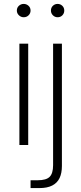

<svg xmlns="http://www.w3.org/2000/svg" viewBox="-20 -740 415 980"><path d="M79 0V-517H124V0ZM101 -652Q87 -652 76.5 -662Q66 -672 66 -686Q66 -701 76.5 -710.5Q87 -720 101 -720Q115 -720 125.5 -710.5Q136 -701 136 -686Q136 -672 126 -662Q116 -652 101 -652ZM136 220V180H173Q216 180 233.5 162.5Q251 145 251 103V-517H296V107Q296 144 284 169Q272 194 246.5 207Q221 220 181 220ZM274 -652Q260 -652 250 -662Q240 -672 240 -686Q240 -701 250 -710.5Q260 -720 274 -720Q288 -720 298 -710.5Q308 -701 308 -686Q308 -672 298.5 -662Q289 -652 274 -652Z"/></svg>

Font: DM Sans 11pt ExtraLight
Style: Regular
Weight: 250
Version: Version 4.004;gftools[0.9.30]